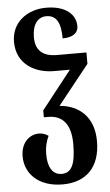

<svg xmlns="http://www.w3.org/2000/svg" viewBox="-65 -815 638 1110"><g transform="rotate(-5 253.5 -260.0)"><path d="M253 253C388 253 472 174 472 21C472 -122 385 -192 274 -201L456 -429V-495H287C204 -495 161 -531 161 -609C161 -681 192 -724 243 -724C304 -724 326 -674 326 -588C380 -588 417 -608 417 -652C417 -718 360 -773 246 -773C136 -773 44 -705 44 -593C44 -462 151 -404 260 -404H352L178 -183V-143H204C287 -143 334 -88 334 24C334 143 310 192 253 192C195 192 173 138 173 73C173 27 183 -7 196 -34C180 -45 161 -52 141 -52C88 -52 36 -10 36 72C36 173 115 253 253 253Z"/></g></svg>

Font: Noto Serif Georgian Condensed Bold
Style: Regular
Weight: 700
Width: 3
Designer: Monotype Design Team, Akaki Razmadze
Foundry: Google LLC
Version: Version 2.003